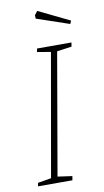

<svg xmlns="http://www.w3.org/2000/svg" viewBox="-86 -794 452 835"><g transform="rotate(-10 139.5 -376.0)"><path d="M196 -564 103 -27 167 -18 164 0H12L15 -15L74 -25L169 -566L109 -576L112 -591H264L261 -573ZM129 -720 128 -735 141 -752 279 -685 273 -671Z"/></g></svg>

Font: Grenze Thin
Style: Italic
Weight: 250
Italic angle: -10°
Designer: Renata Polastri
Foundry: Omnibus-Type
Version: Version 1.002; ttfautohint (v1.8)